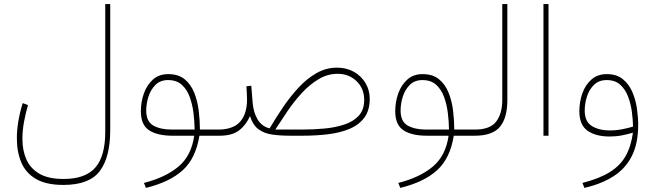

<svg xmlns="http://www.w3.org/2000/svg" viewBox="-20 -668 3224 945"><path d="M522.5 -27.3Q522.5 105.5 471.2 173.8Q419.9 242.2 292.5 242.2Q207.5 242.2 157.2 212.9Q106.9 183.6 85 131.8Q63 80.1 63 13.2Q63 -28.3 70.6 -72.8Q78.1 -117.2 91.8 -160.6L117.7 -150.9Q106 -110.4 98.1 -67.9Q90.3 -25.4 90.3 16.1Q90.3 72.3 109.9 116.7Q129.4 161.1 173.8 187Q218.3 212.9 292.5 212.9Q400.4 212.9 449.2 156.7Q498 100.6 498 -18.6V-647.9H522.5Z M808.1 -303.2Q857.9 -303.2 888.7 -278.1Q919.4 -252.9 935.8 -212.2Q952.1 -171.4 958 -123.5Q963.9 -75.7 963.9 -30.3H1049.8V0H961.4Q943.8 110.8 879.9 169.4Q815.9 228 698.2 256.8L688.5 232.4Q794.9 205.1 858.4 151.9Q921.9 98.6 936 0H829.1Q755.4 0 714.4 -26.4Q673.3 -52.7 673.3 -120.6Q673.3 -166.5 688.2 -208.3Q703.1 -250 732.9 -276.6Q762.7 -303.2 808.1 -303.2ZM824.2 -30.3H938Q937.5 -68.8 932.4 -111.1Q927.2 -153.3 913.8 -190.4Q900.4 -227.5 874.8 -250.7Q849.1 -273.9 807.1 -273.9Q769 -273.9 745.4 -250.5Q721.7 -227.1 710.7 -192.4Q699.7 -157.7 699.7 -123.5Q699.7 -69.8 734.9 -50Q770 -30.3 824.2 -30.3Z M1307.1 -36.1Q1337.4 -87.9 1373 -140.4Q1408.7 -192.9 1449.7 -237.1Q1490.7 -281.2 1537.8 -308.1Q1585 -335 1638.7 -335Q1685.5 -335 1721.9 -314.5Q1758.3 -293.9 1779.1 -259Q1799.8 -224.1 1799.8 -181.6Q1799.8 -124.5 1772.9 -88.6Q1746.1 -52.7 1699.7 -33.4Q1653.3 -14.2 1593.8 -7.1Q1534.2 0 1468.8 0H1408.7Q1359.9 0 1320.1 -5.6Q1280.3 -11.2 1252.4 -31.7Q1224.6 -52.2 1210.4 -96.7Q1190.9 -52.2 1156.5 -26.1Q1122.1 0 1061 0H1031.2V-30.3H1061.5Q1131.8 -32.7 1163.8 -71.3Q1195.8 -109.9 1195.8 -177.7Q1195.8 -195.3 1194.8 -210Q1193.8 -224.6 1192.9 -243.2L1216.8 -246.1L1223.6 -161.6Q1227.5 -114.7 1247.8 -80.3Q1268.1 -45.9 1307.1 -36.1ZM1642.1 -304.7Q1592.3 -304.7 1548.1 -278.3Q1503.9 -252 1465.6 -210.2Q1427.2 -168.5 1394.8 -120.6Q1362.3 -72.8 1335 -30.3H1466.8Q1521 -30.3 1575 -35.2Q1628.9 -40 1673.8 -54.7Q1718.8 -69.3 1745.6 -98.4Q1772.5 -127.4 1772.5 -175.8Q1772.5 -232.4 1734.9 -268.6Q1697.3 -304.7 1642.1 -304.7Z M2060.1 -303.2Q2109.9 -303.2 2140.6 -278.1Q2171.4 -252.9 2187.7 -212.2Q2204.1 -171.4 2210 -123.5Q2215.8 -75.7 2215.8 -30.3H2301.8V0H2213.4Q2195.8 110.8 2131.8 169.4Q2067.9 228 1950.2 256.8L1940.4 232.4Q2046.9 205.1 2110.4 151.9Q2173.8 98.6 2188 0H2081.1Q2007.3 0 1966.3 -26.4Q1925.3 -52.7 1925.3 -120.6Q1925.3 -166.5 1940.2 -208.3Q1955.1 -250 1984.9 -276.6Q2014.6 -303.2 2060.1 -303.2ZM2076.2 -30.3H2189.9Q2189.5 -68.8 2184.3 -111.1Q2179.2 -153.3 2165.8 -190.4Q2152.3 -227.5 2126.7 -250.7Q2101.1 -273.9 2059.1 -273.9Q2021 -273.9 1997.3 -250.5Q1973.6 -227.1 1962.6 -192.4Q1951.7 -157.7 1951.7 -123.5Q1951.7 -69.8 1986.8 -50Q2022 -30.3 2076.2 -30.3Z M2283.7 -30.3H2317.4Q2392.1 -30.3 2422.1 -69.6Q2452.1 -108.9 2452.1 -175.8V-647.9H2477.1V-176.3Q2477.1 -87.4 2440.4 -43.7Q2403.8 0 2316.9 0H2283.7Z M2679.7 -647.9V0H2654.8V-647.9Z M3121.1 -54.2Q3121.1 38.6 3089.4 100.8Q3057.6 163.1 2998.3 200.4Q2939 237.8 2856.4 256.8L2846.7 232.4Q2930.2 210.9 2981.2 179.2Q3032.2 147.5 3059.1 100.3Q3085.9 53.2 3095.2 -15.1Q3069.8 -7.3 3041 -1.7Q3012.2 3.9 2980.5 3.9Q2912.6 3.9 2872.1 -24.4Q2831.5 -52.7 2831.5 -120.6Q2831.5 -166.5 2846.2 -208.3Q2860.8 -250 2890.9 -276.6Q2920.9 -303.2 2966.8 -303.2Q3014.6 -303.2 3044.7 -279.1Q3074.7 -254.9 3091.6 -216.8Q3108.4 -178.7 3114.7 -135.5Q3121.1 -92.3 3121.1 -54.2ZM2982.9 -25.9Q3011.7 -25.9 3040.8 -31.5Q3069.8 -37.1 3095.7 -44.9Q3095.2 -77.6 3090.1 -116.9Q3085 -156.2 3071.5 -192.1Q3058.1 -228 3032.7 -251Q3007.3 -273.9 2966.3 -273.9Q2927.7 -273.9 2903.8 -250.7Q2879.9 -227.5 2868.9 -192.9Q2857.9 -158.2 2857.9 -123.5Q2857.9 -69.3 2893.3 -47.6Q2928.7 -25.9 2982.9 -25.9Z"/></svg>

Font: Vazirmatn RD Thin
Style: Regular
Weight: 100
Designer: Saber Rastikerdar
Foundry: Saber Rastikerdar
Version: Version 32.102